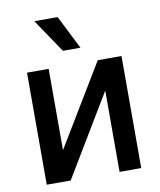

<svg xmlns="http://www.w3.org/2000/svg" viewBox="-85 -828 744 895"><g transform="rotate(-10 287.0 -380.5)"><path d="M398.4 -530.3H510.7V0H408.2V-384.8L176.8 0H63.5V-530.3H166V-145.5ZM138.7 -760.7H249L329.1 -601.6H246.1Z"/></g></svg>

Font: Pretendard GOV Medium
Style: Regular
Weight: 500
Designer: Base glyphs from Inter by Rasmus Andersson; Hangeul glyphs from Noto Sans CJK(Source Han Sans) by Jang Soo-young and Kan
Foundry: Kil Hyung-jin
Version: Version 1.309